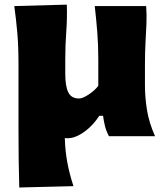

<svg xmlns="http://www.w3.org/2000/svg" viewBox="-20 -600 718 846"><path d="M64.9 226.1Q63 165.5 62.3 105.2Q61.5 44.9 61.5 -26.4V-313Q61.5 -395.5 56.4 -454.1Q51.3 -512.7 43 -573.2L274.4 -579.6Q276.4 -519 272 -460.7Q267.6 -402.3 267.6 -339.8V-274.9Q267.6 -219.7 281 -192.9Q294.4 -166 328.1 -166Q343.8 -166 370.1 -183.1Q396.5 -200.2 413.1 -221.7V-339.8Q413.1 -402.3 408.7 -457.5Q404.3 -512.7 397.5 -573.2H624Q627 -533.2 625.2 -494.4Q623.5 -455.6 621.1 -411.9Q618.7 -368.2 618.7 -313V-222.7Q618.7 -172.9 627.4 -116.7Q636.2 -60.5 663.1 0H460Q447.8 -22.9 442.4 -45.2Q437 -67.4 434.1 -89.8H417.5Q398.4 -60.1 372.6 -36.4Q346.7 -12.7 318.8 -0.2Q291 12.2 265.6 8.3Q267.1 64 276.4 114.5Q285.6 165 303.7 220.2Z"/></svg>

Font: Pinar DS4-ExtraBold
Style: Regular
Weight: 800
Designer: Amin Abedi
Version: Version 2.000